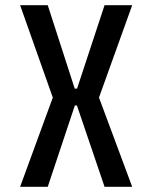

<svg xmlns="http://www.w3.org/2000/svg" viewBox="-20 -720 590 740"><path d="M57.5 0 183.5 -344 57.5 -700H164L268 -378.5H277L383 -700H489.5L361.5 -344L489.5 0H383L276.5 -313.5H268.5L164 0Z"/></svg>

Font: Trispace SemiCondensed
Style: Regular
Weight: 400
Width: 4
Designer: Tyler Finck
Foundry: Etcetera Type Company
Version: Version 1.210; ttfautohint (v1.8.3)